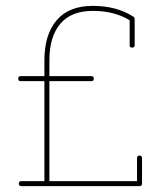

<svg xmlns="http://www.w3.org/2000/svg" viewBox="-20 -633 554 653"><path d="M131 -374V-428Q131 -515 172.5 -564Q214 -613 295.5 -613Q377 -613 434 -576Q438 -573 438 -569V-479Q438 -471 429.5 -471Q421 -471 421 -479V-564Q369 -596 295.5 -596Q222 -596 185 -552Q148 -508 148 -429V-374H291Q299 -374 299 -365.5Q299 -357 291 -357H148V-17H446V-95Q446 -104 454.5 -104Q463 -104 463 -95V-8Q463 0 454 0H53Q44 0 44 -8.5Q44 -17 53 -17H131V-357H50Q42 -357 42 -365.5Q42 -374 50 -374Z"/></svg>

Font: Flamenco Light
Style: Regular
Weight: 300
Designer: Luciano Vergara
Foundry: Luciano Vergara
Version: Version 1.003